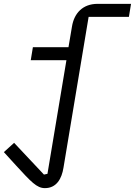

<svg xmlns="http://www.w3.org/2000/svg" viewBox="-36 -760 697 992"><path d="M196 212C256 212 283 163 291.9 106.9L421.9 -672.9H630L641 -740.1H468C391 -740.1 346.9 -691.1 335.9 -622.9L317.8 -516H133.9L122.9 -448.9H307.2L209.2 138.1L191.1 142L36.9 -22L-16 25.9L45.1 93C125 180 154.1 212 196 212Z"/></svg>

Font: Margiela Mono Italic Italic
Style: Regular
Weight: 400
Designer: Mike Abbink, Paul van der Laan, Pieter van Rosmalen
Foundry: Bold Monday
Version: Version 2.003 2021